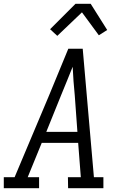

<svg xmlns="http://www.w3.org/2000/svg" viewBox="-33 -992 653 1012"><path d="M173 0H-13V-58H44L226 -490L327 -735H403L462 -58H512V0H326L325 -58H393L379 -239H187L113 -58H173ZM375 -297 361 -490Q357 -527 354.5 -564.5Q352 -602 350 -640Q334 -602 319.5 -564.5Q305 -527 289 -490L211 -297ZM269 -803 231 -838 365 -972H445L532 -834L488 -806L399 -927Z"/></svg>

Font: Iosevka HT Light Extended
Style: Italic
Weight: 300
Width: 7
Italic angle: -9°
Monospace: yes
Designer: Belleve Invis
Foundry: Belleve Invis
Version: Version 32.3.0; ttfautohint (v1.8.4)